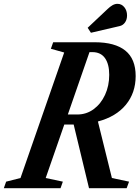

<svg xmlns="http://www.w3.org/2000/svg" viewBox="-74 -982 728 1002"><path d="M-54 0 -42 -34 33 -53 261 -708 191.5 -727.5 203.5 -761.5H420Q526 -761.5 580 -718Q634 -674.5 634 -585Q634 -497.5 582.8 -435.2Q531.5 -373 437 -348L510 -53L599.5 -34L587 0H390.5L310.5 -332H261.5L164.5 -53L254 -34L242 0ZM280 -384.5H329.5Q377 -384.5 414.8 -412.2Q452.5 -440 474.2 -487Q496 -534 496 -591.5Q496 -647.5 473.8 -678.8Q451.5 -710 408 -710H393ZM400.5 -811 383.5 -837 487.5 -935Q500.5 -947.5 513.2 -954.8Q526 -962 539 -962Q560.5 -962 574.8 -944.5Q589 -927 589 -901.5Q589 -880 578.5 -865Q568 -850 551 -846Z"/></svg>

Font: Libre Caslon Condensed
Style: Italic
Weight: 400
Italic angle: -22.583°
Designer: Pablo Impallari, Rodrigo Fuenzalida, Katja Schimmel, Ertekin Erdin
Foundry: Pablo Impallari, Rodrigo Fuenzalida
Version: Version 2.000;gftools[0.9.33]